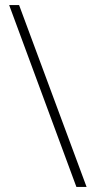

<svg xmlns="http://www.w3.org/2000/svg" viewBox="-20 -734 374 754"><path d="M55 -714 320 0H280L16 -714Z"/></svg>

Font: Noto Sans Arabic UI SmCn XLt
Style: Regular
Weight: 200
Width: 4
Designer: Monotype Design Team, Nadine Chahine and Nizar Qandah
Foundry: Monotype Imaging Inc.
Version: Version 2.010; ttfautohint (v1.8.4.7-5d5b)